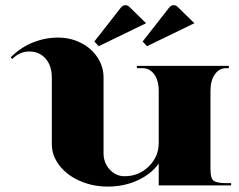

<svg xmlns="http://www.w3.org/2000/svg" viewBox="-20 -705 908 730"><path d="M535.4 -616.7 355.3 -529.3 338.7 -547.2 439.2 -675.7Q446.7 -685.3 457.2 -685.3Q465.5 -685.3 472.5 -678.3ZM719 -616.7 538.9 -529.3 522.3 -547.2 622.8 -675.7Q630.2 -685.3 640.7 -685.3Q649 -685.3 656 -678.3ZM177 -157.3V-410.8Q177 -455 153.4 -482.1Q129.8 -509.2 91.3 -509.2Q55.1 -509.2 26.7 -480.8L20.5 -486.9Q58.6 -524.9 105.1 -543.5Q151.7 -562.1 200.6 -562.1Q247.8 -562.1 287.6 -542Q327.4 -521.9 350.5 -486.9Q373.7 -451.9 373.7 -410.8V-122.4Q373.7 -86.1 397.1 -60.5Q420.5 -35 453.7 -35Q507.4 -35 545.5 -72.1Q583.5 -109.3 583.5 -161.7V-358.4Q583.5 -399.5 566.2 -422.6Q549 -445.8 522.3 -445.8H500.4V-454.5H850.1V-445.8H839.6Q813.8 -445.8 797 -422.6Q780.2 -399.5 780.2 -358.4V-61.2Q780.2 -27.1 792.2 -17.9Q804.2 -8.7 841.3 -8.7H858.8V0H583.5V-83Q555.1 -43.3 503.5 -19.4Q451.9 4.4 389.9 4.4Q332.2 4.4 283.2 -17.3Q234.3 -38.9 205.6 -76.3Q177 -113.6 177 -157.3Z"/></svg>

Font: Wabroye
Style: Medium
Weight: 500
Designer: gluk
Foundry: gluk
Version: Version 0.14